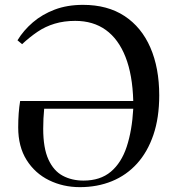

<svg xmlns="http://www.w3.org/2000/svg" viewBox="-20 -757 728 791"><path d="M309 14Q240 14 182 -14.5Q124 -43 89.5 -98Q55 -153 55 -232Q55 -263 57 -290Q59 -317 63 -341H529Q526 -449 497 -522.5Q468 -596 416 -633.5Q364 -671 290 -671Q244 -671 205.5 -659.5Q167 -648 134.5 -626Q102 -604 71 -575L52 -591Q77 -632 115.5 -665Q154 -698 205.5 -717.5Q257 -737 322 -737Q423 -737 493 -691Q563 -645 599.5 -561Q636 -477 636 -364Q636 -272 612 -201.5Q588 -131 544.5 -83Q501 -35 441 -10.5Q381 14 309 14ZM324 -13Q393 -13 436.5 -49.5Q480 -86 502 -152.5Q524 -219 529 -309H162Q160 -286 159 -268.5Q158 -251 158 -227Q158 -147 179.5 -100Q201 -53 238.5 -33Q276 -13 324 -13Z"/></svg>

Font: Literata 60pt
Style: Regular
Weight: 400
Designer: Latin by Veronika Burian and Jose Scaglione. Greek by Irene Vlachou. Cyrillic by Vera Evstafieva.
Foundry: TypeTogether
Version: Version 3.002